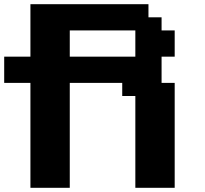

<svg xmlns="http://www.w3.org/2000/svg" viewBox="-20 -895 977 915"><path d="M625 0H812.5V-500H750V-625H812.5V-750H750V-812.5H687.5V-875H125V-625H0V-500H125V0H312.5V-500H562.5V-437.5H625ZM625 -625H312.5V-750H625Z"/></svg>

Font: Faithful 32x
Style: Semibold
Weight: 400
Foundry: Faithful Resource Pack
Version: Version 1.0; January 27, 2023